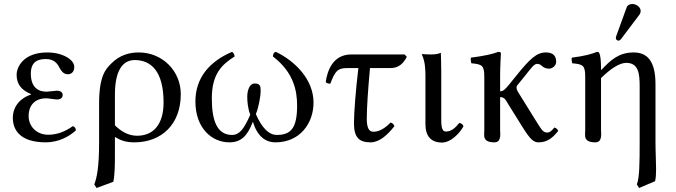

<svg xmlns="http://www.w3.org/2000/svg" viewBox="-20 -701 3376 959"><path d="M123 -121C123 -177 156 -210 212 -210C221 -210 255 -204 263 -204C286 -204 293 -215 293 -227C293 -239 283 -248 264 -248C259 -248 214 -243 213 -243C170 -243 134 -265 134 -334C134 -400 179 -406 210 -406C249 -406 266 -385 277 -363C287 -346 297 -330 319 -330C332 -330 351 -338 351 -367C351 -403 293 -439 216 -439C98 -439 63 -367 63 -327C63 -279 89 -250 135 -231V-229C63 -204 44 -151 44 -113C44 -55 77 10 209 10C272 10 326 -19 359 -50C359 -61 353 -68 344 -71C305 -44 267 -28 220 -28C165 -28 123 -68 123 -121Z M546 207C554 167 554 119 554 61V-17C582 0 608 10 651 10C785 10 883 -78 883 -231C883 -345 793 -439 673 -439C626 -439 577 -426 535 -383C508 -356 475 -322 475 -184V10C475 134 464 186 451 220L462 238ZM797 -189C797 -82 748 -23 665 -23C620 -23 585 -45 554 -75V-228C554 -374 610 -401 653 -401C733 -401 797 -347 797 -189Z M1546 -189C1546 -305 1452 -397 1358 -442C1345 -439 1344 -427 1343 -419C1447 -340 1464 -247 1464 -174C1464 -64 1435 -27 1363 -27C1323 -27 1288 -62 1258 -131C1273 -168 1282 -223 1282 -247C1282 -271 1279 -284 1252 -284C1226 -284 1215 -249 1215 -218C1215 -198 1217 -161 1230 -128C1199 -57 1176 -27 1139 -27C1065 -27 1038 -97 1038 -209C1038 -331 1087 -378 1152 -419C1151 -428 1147 -438 1139 -442C1026 -394 956 -312 956 -194C956 -63 1036 10 1126 10C1183 10 1216 -21 1243 -93C1265 -21 1305 10 1356 10C1478 10 1546 -85 1546 -189Z M1734 -429C1641 -429 1614 -344 1607 -291C1611 -285 1620 -283 1630 -283C1653 -344 1665 -361 1714 -361H1770C1757 -253 1748 -139 1748 -85C1748 -12 1776 10 1831 10C1875 10 1916 -27 1950 -71C1947 -81 1940 -86 1931 -89C1890 -47 1861 -43 1844 -43C1823 -43 1812 -63 1812 -108C1812 -163 1818 -251 1828 -361H1930C1971 -361 1994 -383 2012 -417L2001 -429Z M2105 -322V-81C2105 -22 2132 11 2188 11C2231 11 2274 -33 2295 -70C2292 -80 2285 -85 2274 -87C2255 -63 2235 -44 2207 -44C2192 -44 2184 -58 2184 -99V-343C2184 -375 2182 -437 2182 -437C2167 -431 2151 -429 2132 -429C2120 -429 2095 -430 2089 -431L2087 -429C2104 -394 2105 -350 2105 -322Z M2399 -317V-72C2399 -66 2399 -59 2399 -52C2398 -38 2398 -24 2399 -17C2403 0 2417 10 2449 10C2481 10 2480 -21 2478 -53C2478 -60 2478 -66 2478 -72V-216C2501 -216 2507 -200 2519 -180L2592 -63C2627 -7 2645 10 2669 10C2707 10 2735 -5 2768 -47C2765 -55 2760 -61 2749 -64C2734 -46 2726 -39 2712 -39C2690 -39 2681 -60 2651 -107L2579 -223C2571 -235 2560 -252 2560 -261C2560 -266 2560 -270 2563 -274L2598 -317C2636 -365 2648 -382 2663 -382C2669 -382 2678 -380 2685 -373C2694 -365 2705 -358 2722 -358C2741 -358 2758 -375 2758 -392C2758 -427 2737 -439 2706 -439C2661 -439 2627 -408 2558 -322L2520 -275C2501 -252 2492 -245 2478 -245V-321C2478 -371 2482 -435 2482 -435C2482 -439 2477 -442 2469 -442C2441 -431 2401 -422 2332 -413C2330 -407 2332 -391 2334 -385C2389 -380 2399 -374 2399 -317Z M2982 -358C2982 -398 2979 -424 2974 -434C2972 -439 2970 -442 2962 -442C2934 -431 2905 -422 2836 -413C2834 -407 2836 -391 2838 -385C2892 -380 2903 -375 2903 -317V-72C2903 -66 2903 -59 2903 -52C2902 -38 2902 -24 2903 -17C2907 0 2921 10 2953 10C2985 10 2984 -21 2982 -53C2982 -60 2982 -66 2982 -72V-311C3030 -358 3074 -387 3108 -387C3169 -387 3175 -334 3175 -269V6C3175 120 3174 186 3161 220L3172 238L3252 204C3256 188 3257 168 3257 144C3257 105 3254 57 3254 6V-281C3254 -396 3213 -439 3145 -439C3071 -439 3030 -401 2984 -352C2983 -350 2982 -353 2982 -358ZM3138 -681C3125 -681 3114 -675 3110 -664L3058 -521C3057 -518 3056 -514 3056 -511C3056 -504 3062 -498 3070 -498C3074 -498 3079 -502 3082 -506L3174 -628C3178 -633 3180 -641 3180 -646C3180 -666 3158 -681 3138 -681Z"/></svg>

Font: Libertinus Math
Style: Regular
Weight: 400
Designer: Philipp H. Poll, Khaled Hosny
Foundry: Caleb Maclennan
Version: Version 7.050;RELEASE